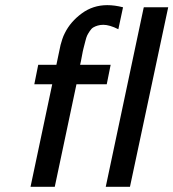

<svg xmlns="http://www.w3.org/2000/svg" viewBox="-20 -723 671 743"><path d="M98.1 0 182.1 -397H112.8L127.9 -472.2H198.2Q202.1 -488.3 207 -514.2Q211.9 -540 214.4 -549.1Q216.8 -558.1 220.9 -571Q225.1 -584 231 -595.2Q252.9 -639.2 296.4 -671.1Q339.8 -703.1 395 -703.1Q423.8 -703.1 456.1 -694.8L438 -609.9Q403.8 -627 379.9 -627Q367.7 -627 357.9 -624Q348.1 -621.1 341.1 -616.9Q334 -612.8 327.4 -602.8Q320.8 -592.8 317.4 -585.9Q314 -579.1 310.1 -563Q306.2 -546.9 303.5 -537.4Q300.8 -527.8 296.9 -505.9Q293 -483.9 290 -472.2H408.2L393.1 -397H275.9L191.9 0ZM389.2 0 536.1 -693.8 537.1 -694.8H630.9L482.9 0Z"/></svg>

Font: CMU Bright
Style: SemiBoldOblique
Weight: 600
Italic angle: -12°
Version: Version 0.7.0